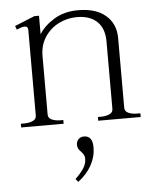

<svg xmlns="http://www.w3.org/2000/svg" viewBox="-53 -525 674 824"><g transform="rotate(-5 284.5 -113.0)"><path d="M542 -16V0H359V-16H371Q393 -16 408.5 -23Q424 -30 424 -45V-336Q424 -392 393 -421.5Q362 -451 306 -451Q265 -451 228 -432.5Q191 -414 168 -379Q145 -344 145 -297V-45Q145 -30 160.5 -23Q176 -16 198 -16H210V0H27V-16H41Q63 -16 78.5 -23Q94 -30 94 -45V-415Q94 -430 79 -430Q68 -430 45 -420L39 -436L125 -471H145V-391Q166 -426 210 -453Q254 -480 314 -480Q391 -480 433 -443.5Q475 -407 475 -346V-45Q475 -30 490.5 -23Q506 -16 528 -16ZM329 112Q329 152 309 188.5Q289 225 251 254L240 241Q262 220 275.5 200Q289 180 289 158Q289 147 285.5 141Q282 135 274 126Q267 119 263 112Q259 105 259 96Q259 81 268 71.5Q277 62 292 62Q329 62 329 112Z"/></g></svg>

Font: Taviraj ExtraLight
Style: Regular
Weight: 275
Designer: Katatrad Team
Foundry: CadsonDemak
Version: Version 1.001